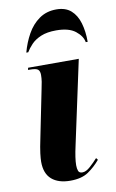

<svg xmlns="http://www.w3.org/2000/svg" viewBox="-89 -826 534 884"><g transform="rotate(-10 178.0 -384.0)"><path d="M167 10Q111 10 80 -17Q49 -44 49 -99Q49 -113 52 -138Q55 -163 65 -210L109 -428Q113 -445 115.5 -461.5Q118 -478 118 -493Q118 -511 109.5 -518.5Q101 -526 72 -526H63L65 -536H302L218 -145Q205 -87 205 -55Q205 -40 209 -29Q213 -18 228 -18Q245 -18 265 -36Q285 -54 301 -72L308 -63Q283 -33 251.5 -11.5Q220 10 167 10ZM69 -606Q81 -651 103 -690.5Q125 -730 159 -754Q193 -778 239 -778Q282 -778 307.5 -755.5Q333 -733 344.5 -694Q356 -655 356 -606H347Q342 -635 311.5 -659Q281 -683 222 -683Q179 -683 150.5 -671Q122 -659 105 -641Q88 -623 78 -606Z"/></g></svg>

Font: Noto Serif Display ExtraCondensed Black
Style: Italic
Weight: 900
Width: 2
Italic angle: -12°
Designer: Monotype Design Team
Foundry: Monotype Imaging Inc.
Version: Version 2.009